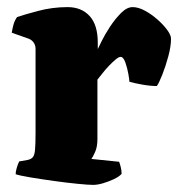

<svg xmlns="http://www.w3.org/2000/svg" viewBox="-20 -520 501 540"><path d="M242 0Q229 0 198.5 -3Q168 -6 132 -11Q96 -16 66 -21Q36 -26 24 -30Q24 -37 27 -47.5Q30 -58 34 -66L57 -70Q67 -72 72 -77.5Q77 -83 78.5 -98.5Q80 -114 80 -147V-382Q80 -393 74.5 -400.5Q69 -408 61 -411L13 -428Q15 -440 18 -451Q21 -462 28 -472Q45 -478 86 -489Q127 -500 170 -500Q209 -500 232 -475Q255 -450 255 -400V-382Q257 -386 266 -404.5Q275 -423 289.5 -445Q304 -467 320.5 -483.5Q337 -500 353 -500Q369 -500 387.5 -490Q406 -480 423 -465Q440 -450 450.5 -435.5Q461 -421 461 -411Q461 -390 453.5 -362Q446 -334 436.5 -310Q427 -286 421 -278Q403 -278 380.5 -282Q358 -286 344 -290Q344 -295 341 -312Q338 -329 332.5 -344.5Q327 -360 319 -360Q314 -360 305 -352.5Q296 -345 286 -334.5Q276 -324 267.5 -313Q259 -302 254 -296V-129Q254 -107 247.5 -92.5Q241 -78 237 -73L315 -65Q317 -60 319.5 -50.5Q322 -41 322 -31Q315 -23 300 -16Q285 -9 269.5 -4.5Q254 0 242 0Z"/></svg>

Font: Texturina Medium 12pt Black
Style: Regular
Weight: 900
Version: Version 1.002